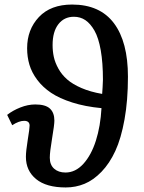

<svg xmlns="http://www.w3.org/2000/svg" viewBox="-20 -802 627 836"><path d="M108.9 -254.9Q108.9 -275.9 85 -275.9Q62.5 -275.9 33.2 -256.8L11.2 -301.8Q35.2 -320.8 68.4 -334Q101.6 -347.2 133.8 -347.2Q178.2 -347.2 197.5 -329.1Q216.8 -311 216.8 -276.9Q216.8 -258.8 206.8 -199.5Q196.8 -140.1 196.8 -115.2Q196.8 -84.5 215.6 -67.6Q234.4 -50.8 265.1 -50.8Q308.6 -50.8 343 -88.6Q377.4 -126.5 397.5 -189.5Q417.5 -252.4 421.9 -331.1Q350.6 -337.9 294.7 -355.7Q238.8 -373.5 202.4 -397.9Q166 -422.4 142.1 -454.3Q118.2 -486.3 108.2 -520Q98.1 -553.7 98.1 -591.8Q98.1 -673.3 149.4 -727.8Q200.7 -782.2 293.9 -782.2Q415 -782.2 476.1 -700.9Q537.1 -619.6 537.1 -467.8Q537.1 -364.7 522.2 -282Q507.3 -199.2 482.2 -144.8Q457 -90.3 421.9 -54Q386.7 -17.6 348.1 -1.7Q309.6 14.2 266.1 14.2Q181.6 14.2 137.2 -22.2Q92.8 -58.6 92.8 -119.1Q92.8 -143.6 100.8 -193.1Q108.9 -242.7 108.9 -254.9ZM209 -606Q209 -578.6 214.4 -554Q219.7 -529.3 234.4 -502.9Q249 -476.6 272.5 -456.1Q295.9 -435.5 334.7 -418.7Q373.5 -401.9 424.8 -393.1Q425.3 -401.4 426.8 -422.6Q428.2 -443.8 428.2 -455.1Q428.2 -528.8 418.7 -583Q409.2 -637.2 391.4 -668.5Q373.5 -699.7 351.6 -714.4Q329.6 -729 301.8 -729Q259.3 -729 234.1 -696.5Q209 -664.1 209 -606Z"/></svg>

Font: Literata Book SemiBold
Style: Italic
Weight: 600
Italic angle: -3°
Designer: Latin by Veronika Burian and Jose Scaglione. Greek by Irene Vlachou. Cyrillic by Vera Evstafieva
Foundry: TypeTogether
Version: Version 1.003;PS 001.003;hotconv 1.0.88;makeotf.lib2.5.64775